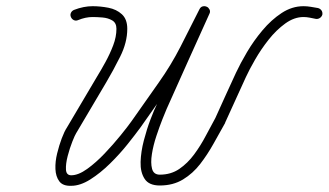

<svg xmlns="http://www.w3.org/2000/svg" viewBox="-20 -583 1061 620"><path d="M232 -518Q225 -515 218.5 -518Q212 -521 209 -528Q206 -535 209 -541.5Q212 -548 219 -551Q250 -563 279 -563Q304 -563 330 -558Q356 -553 373.5 -537Q391 -521 391 -490Q391 -446 368 -400Q345 -354 323 -317Q299 -276 274.5 -235Q250 -194 226 -153Q222 -147 213.5 -125.5Q205 -104 198.5 -79Q192 -54 193 -35.5Q194 -17 210 -17Q233 -17 261.5 -37.5Q290 -58 318 -87.5Q346 -117 369.5 -146Q393 -175 405 -192Q427 -223 449 -254.5Q471 -286 493 -317Q532 -372 563 -432.5Q594 -493 624 -553Q628 -561 635 -562.5Q642 -564 648 -561Q653 -559 656.5 -552.5Q660 -546 656 -538Q621 -461 586.5 -384Q552 -307 518 -231Q514 -222 504.5 -198Q495 -174 485 -144Q475 -114 470.5 -85.5Q466 -57 471 -38Q476 -19 496 -19Q532 -19 559 -37.5Q586 -56 607 -84.5Q628 -113 644.5 -144.5Q661 -176 676 -203Q676 -203 676 -202Q675 -201 675 -201Q692 -238 708.5 -275Q725 -312 742 -348Q756 -378 777.5 -414.5Q799 -451 827.5 -485Q856 -519 889.5 -541Q923 -563 960 -563Q972 -563 983.5 -561Q995 -559 1007 -557Q1014 -555 1018 -549.5Q1022 -544 1021 -536Q1019 -529 1013 -525Q1007 -521 1000 -522Q990 -524 980 -526Q970 -528 960 -528Q930 -528 901 -507Q872 -486 847.5 -455Q823 -424 804 -391Q785 -358 774 -334Q757 -297 740.5 -260.5Q724 -224 707 -187Q707 -187 707 -186Q707 -186 707 -186Q689 -154 669.5 -119Q650 -84 626.5 -53.5Q603 -23 571 -3.5Q539 16 496 16Q461 16 447 -5.5Q433 -27 434 -60Q435 -93 444.5 -129.5Q454 -166 466 -197.5Q478 -229 486 -245Q520 -322 554.5 -399Q589 -476 624 -553Q628 -560 634.5 -561.5Q641 -563 647 -561Q653 -558 656.5 -551.5Q660 -545 656 -538Q625 -476 593.5 -414.5Q562 -353 522 -297Q500 -266 478 -234.5Q456 -203 434 -172Q418 -150 392.5 -118Q367 -86 335.5 -55Q304 -24 271.5 -3.5Q239 17 210 17Q183 18 171.5 2.5Q160 -13 159 -37Q158 -61 164.5 -87.5Q171 -114 179.5 -136.5Q188 -159 196 -171Q220 -212 244.5 -253Q269 -294 293 -335Q306 -356 320.5 -382.5Q335 -409 345.5 -436.5Q356 -464 356 -490Q356 -509 342.5 -517Q329 -525 311 -526.5Q293 -528 279 -528Q256 -528 232 -518Q232 -518 232 -518Q232 -518 232 -518Z"/></svg>

Font: FRB American Cursive
Style: Italic
Weight: 400
Italic angle: -25°
Version: Version 2.0;Modular Font Editor K font №1